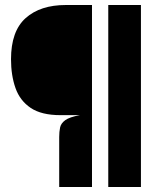

<svg xmlns="http://www.w3.org/2000/svg" viewBox="-20 -747 640 767"><path d="M216.5 0V-199.5Q216.5 -220.5 220 -237.5Q223.5 -254.5 240.8 -267Q258 -279.5 299 -287H221.5Q145.5 -287 102.5 -316Q59.5 -345 41.8 -395.5Q24 -446 24 -510.5Q24 -622.5 82.5 -674.8Q141 -727 243 -727H347.5V0ZM412.5 0V-727H543V0Z"/></svg>

Font: Spline Sans Mono
Style: Bold
Weight: 700
Designer: Eben Sorkin, Mirko Velimirovic
Foundry: Sorkin Type
Version: Version 1.004